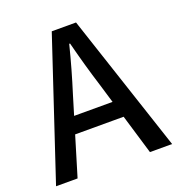

<svg xmlns="http://www.w3.org/2000/svg" viewBox="-121 -755 793 855"><g transform="rotate(-20 275.5 -327.5)"><path d="M0 0 218 -655H333L550 0H445L338 -357Q321 -411 305.5 -466Q290 -521 276 -576H272Q258 -520 242.5 -465.5Q227 -411 210 -357L102 0ZM122 -188V-267H427V-188Z"/></g></svg>

Font: UmiuVSE Medium
Style: Regular
Weight: 500
Designer: Paul D. Hunt
Foundry: Adobe
Version: Version 3.046;September 5, 2023;FontCreator 14.0.0.2901 64-b